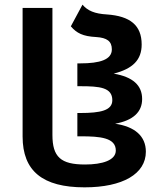

<svg xmlns="http://www.w3.org/2000/svg" viewBox="-20 -794 699 824"><path d="M343 10C507 10 606 -48 606 -143C606 -210 558 -251 474 -263C551 -277 590 -313 590 -369C590 -428 550 -464 468 -478C550 -499 588 -537 588 -603C588 -686 538 -725 439 -732C386 -735 356 -748 334 -774L284 -681C309 -652 335 -638 393 -635C439 -632 460 -617 460 -582C460 -538 409 -522 324 -522H312V-424H325C407 -424 462 -419 462 -364C462 -320 412 -309 324 -309H312V-209H327C410 -209 477 -203 477 -148C477 -106 419 -88 345 -88C241 -88 205 -120 205 -215V-760H77V-208C77 -60 163 10 343 10Z"/></svg>

Font: Noto Sans Georgian Semi
Style: Regular
Weight: 600
Designer: Monotype Design Team
Foundry: Monotype Imaging Inc.
Version: Version 1.901